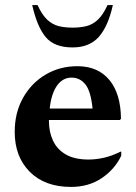

<svg xmlns="http://www.w3.org/2000/svg" viewBox="-20 -727 536 757"><path d="M260 10Q157 10 97.5 -49.5Q38 -109 38 -207Q38 -283 71 -341.5Q104 -400 160 -433Q216 -466 285 -466Q366 -466 411 -412Q456 -358 457 -259L453 -254H173V-249Q173 -207 189 -172.5Q205 -138 239.5 -118Q274 -98 329 -98Q358 -98 389.5 -105Q421 -112 455 -129H458V-113Q433 -60 381.5 -25Q330 10 260 10ZM262 -421Q227 -421 204.5 -389Q182 -357 176 -299H345Q338 -368 316.5 -394.5Q295 -421 262 -421ZM266 -540Q194 -540 160 -581Q126 -622 107 -707H128Q146 -668 166.5 -649Q187 -630 211.5 -624Q236 -618 266 -618Q296 -618 320.5 -624Q345 -630 365.5 -649Q386 -668 404 -707H425Q406 -622 369 -581Q332 -540 266 -540Z"/></svg>

Font: Spectral
Style: Bold
Weight: 700
Designer: Jean-Baptiste Levee
Foundry: Production Type
Version: Version 2.001